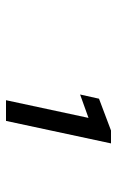

<svg xmlns="http://www.w3.org/2000/svg" viewBox="105 -845 390 640"><g transform="rotate(90 300.0 -525.0)"><path d="M314 -350 373 -625 295 -597 309 -660 415 -700H458L383 -350Z"/></g></svg>

Font: Red Hat Mono Medium
Style: Italic
Weight: 500
Italic angle: -12°
Monospace: yes
Designer: Pentagram, MCKL
Foundry: Pentagram, MCKL
Version: Version 1.023; ttfautohint (v1.8.3)